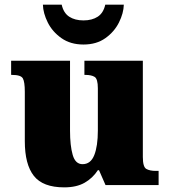

<svg xmlns="http://www.w3.org/2000/svg" viewBox="-20 -798 731 828"><path d="M257 10Q165 10 126 -39.5Q87 -89 87 -189V-402Q87 -445 78.5 -460Q70 -475 32 -475H28V-536H282V-234Q282 -170 293.5 -130Q305 -90 336 -90Q371 -90 386.5 -129Q402 -168 402 -235V-417Q402 -458 388 -466.5Q374 -475 348 -475H344V-536H596V-121Q596 -78 611 -69.5Q626 -61 652 -61H664V0H435L407 -64H402Q380 -30 345 -10Q310 10 257 10ZM340 -606Q284 -606 245 -633.5Q206 -661 186 -701Q166 -741 165 -778H246Q254 -742 278.5 -726Q303 -710 340 -710Q377 -710 401.5 -726Q426 -742 434 -778H514Q513 -741 493 -701Q473 -661 434.5 -633.5Q396 -606 340 -606Z"/></svg>

Font: Noto Serif Tamil Black
Style: Italic
Weight: 900
Italic angle: -12°
Designer: Indian Type Foundry, Tom Grace, and the Monotype Design Team
Foundry: Monotype Imaging Inc.
Version: Version 2.003; ttfautohint (v1.8.4.7-5d5b)